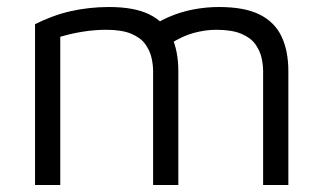

<svg xmlns="http://www.w3.org/2000/svg" viewBox="-20 -528 923 548"><path d="M489 -325V0H417V-325Q417 -343 412.5 -363Q408 -383 395 -401.5Q382 -420 355 -431.5Q328 -443 283 -443Q252 -443 219 -438Q186 -433 152 -423V0H80V-459Q104 -471 129.5 -480.5Q155 -490 181.5 -496Q208 -502 235.5 -505Q263 -508 291 -508Q364 -508 407 -486.5Q450 -465 469.5 -424Q489 -383 489 -325ZM394 -439Q426 -464 460.5 -479Q495 -494 531.5 -501Q568 -508 605 -508Q678 -508 721 -486.5Q764 -465 783.5 -424Q803 -383 803 -325V0H731V-325Q731 -343 726.5 -363Q722 -383 709 -401.5Q696 -420 669 -431.5Q642 -443 597 -443Q566 -443 533 -434Q500 -425 466 -403Z"/></svg>

Font: Maven Pro VF Beta
Style: Regular
Weight: 400
Designer: Joe Prince
Foundry: Joe Prince
Version: Version 2.002